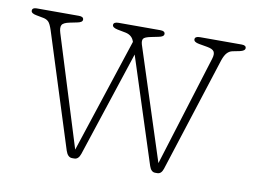

<svg xmlns="http://www.w3.org/2000/svg" viewBox="-66 -503 780 591"><g transform="rotate(10 324.0 -207.5)"><path d="M198.5 10H191.5Q178 10 171.5 -9.5L58.5 -365.5Q52 -385.5 46 -391.5Q40 -397.5 30.5 -399.5L7 -404Q-9.5 -407 -9.5 -415.5Q-9.5 -425 4.5 -425H136.5Q151 -425 151 -415.5Q151 -407 134.5 -404L112.5 -399.5Q92 -395.5 88 -387.2Q84 -379 89 -363L196.5 -17.5L314 -375L313.5 -376Q307.5 -394.5 287 -399L261 -404Q244.5 -407.5 244.5 -415.5Q244.5 -425 260.5 -425H391Q405.5 -425 405.5 -415.5Q405.5 -407 389 -404L367 -399.5Q346.5 -395.5 342.8 -389.5Q339 -383.5 342.5 -371.5L456 -21L563 -365.5Q568 -381 563.5 -388.8Q559 -396.5 541.5 -399.5L515.5 -404Q499 -407 499 -415.5Q499 -425 515 -425H645Q659 -425 659 -416Q659 -407.5 642.5 -404L620 -399.5Q611 -397.5 604 -390Q597 -382.5 591.5 -366.5L476 -7Q470.5 10 458 10H451Q438.5 10 432.5 -8L326 -337.5L217.5 -8Q211.5 10 198.5 10Z"/></g></svg>

Font: Fraunces 144pt SuperSoft Thin
Style: Regular
Weight: 100
Version: Version 1.000;[0bf87f6ff]